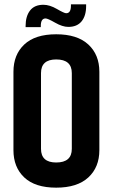

<svg xmlns="http://www.w3.org/2000/svg" viewBox="-20 -855 520 885"><path d="M42 -524Q42 -603 92 -650Q142 -697 239 -697Q336 -697 387 -650Q438 -603 438 -524V-163Q438 -84 387 -37Q336 10 239 10Q142 10 92 -37Q42 -84 42 -163ZM311 -518Q311 -581 239 -581Q169 -581 169 -518V-169Q169 -106 239 -106Q311 -106 311 -169ZM307 -835H377V-827Q377 -782 356 -756.5Q335 -731 295 -731Q268 -731 234 -750.5Q200 -770 190 -770Q168 -770 168 -735V-730H98V-735Q98 -780 118.5 -806.5Q139 -833 180 -833Q209 -833 242.5 -813.5Q276 -794 285 -794Q307 -794 307 -829Z"/></svg>

Font: Khand ExtraBold
Style: Regular
Weight: 800
Designer: Sanchit Sawaria and Jyotish Sonowal (Devanagari), Satya Rajpurohit (Latin)
Foundry: Indian Type Foundry
Version: Version 2.000;PS 1.0;hotconv 1.0.79;makeotf.lib2.5.61930